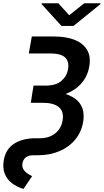

<svg xmlns="http://www.w3.org/2000/svg" viewBox="-31 -954 644 1192"><path d="M166.5 -727.5H302.7Q381.3 -727.5 434.1 -705.8Q486.8 -684.1 510.3 -643.1Q533.7 -602.1 523.4 -542.5Q513.7 -482.9 476.3 -439Q439 -395 378.9 -371.3Q318.8 -347.7 240.2 -347.7H165L177.2 -422.4H251.5Q315.9 -422.4 350.1 -451.7Q384.3 -481 391.6 -524.9Q399.4 -571.8 373.8 -596.7Q348.1 -621.6 285.6 -622.1H147.9ZM172.4 -388.2H244.6Q374 -387.7 437.3 -339.8Q500.5 -292 485.4 -197.8Q474.6 -133.8 435.8 -87.2Q397 -40.5 337.6 -15.4Q278.3 9.8 205.1 9.8H176.8Q145.5 9.8 128.9 23.4Q112.3 37.1 108.4 59.1Q105 80.1 113.5 95.5Q122.1 110.8 137.5 121.6Q152.8 132.3 168.5 139.6L114.7 218.8Q74.2 207 43.5 183.6Q12.7 160.2 -1.5 124.8Q-15.6 89.4 -7.8 42.5Q3.4 -27.3 56.2 -61.5Q108.9 -95.7 189.5 -95.7H216.8Q254.9 -95.7 284.4 -109.1Q314 -122.6 333 -147.5Q352.1 -172.4 357.9 -207.5Q366.7 -262.2 333.7 -289.3Q300.8 -316.4 231.4 -315.9H160.2ZM331.1 -933.6 398.9 -859.4 491.7 -933.6H593.3L592.8 -928.7L425.3 -793H350.6L227.1 -928.7L228 -933.6Z"/></svg>

Font: Inter 28pt SemiBold
Style: Italic
Weight: 600
Italic angle: -9.3988°
Designer: Rasmus Andersson
Foundry: rsms
Version: Version 4.001;git-66647c0bb